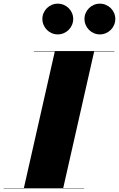

<svg xmlns="http://www.w3.org/2000/svg" viewBox="-65 -1029 650 1049"><path d="M396.5 -925.5C396.5 -879 434.5 -841 480.5 -841C527 -841 565 -879 565 -925.5C565 -971.5 527 -1009 480.5 -1009C434.5 -1009 396.5 -971.5 396.5 -925.5ZM166.5 -925.5C166.5 -879 204.5 -841 250.5 -841C297 -841 335 -879 335 -925.5C335 -971.5 297 -1009 250.5 -1009C204.5 -1009 166.5 -971.5 166.5 -925.5ZM-45 -2V0H395V-2H280.5L449.5 -748H560V-750H120V-748H234.5L65.5 -2Z"/></svg>

Font: Bodoni* 96pt Fatface
Style: Italic
Weight: 900
Italic angle: -13°
Version: Version 2.3